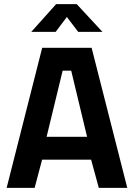

<svg xmlns="http://www.w3.org/2000/svg" viewBox="-20 -916 652 936"><path d="M12.3 0 185.7 -683H426.6L600.5 0H461.7L424.2 -137.6H185.2L148.8 0ZM207.2 -249.1H404.5L327.1 -571.5H285.4ZM132.4 -760.6 253.8 -896H353.9L479.5 -760.6H361.2L306 -833.1L251.3 -760.6Z"/></svg>

Font: Cairo
Style: Regular
Weight: 400
Designer: Mohamed Gaber, Accademia di Belle Arti di Urbino
Foundry: Kief Type Foundry, Accademia di Belle Arti di Urbino
Version: Version 3.120